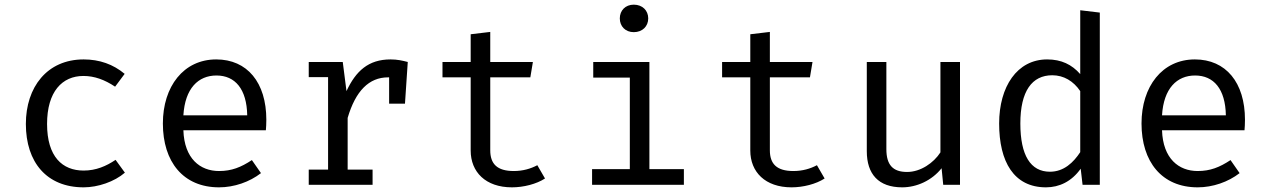

<svg xmlns="http://www.w3.org/2000/svg" viewBox="-20 -793 5440 824"><path d="M339 -61C248 -61 182 -120 182 -261C182 -400 247 -467 338 -467C385 -467 429 -451 474 -421L515 -476C466 -517 407 -538 339 -538C182 -538 91 -419 91 -261C91 -96 181 11 339 11C400 11 471 -13 516 -52L476 -107C436 -80 392 -61 339 -61Z M767 -234H1121C1122 -245 1123 -261 1123 -279C1123 -439 1041 -538 908 -538C768 -538 679 -422 679 -263C679 -99 766 11 920 11C985 11 1051 -12 1100 -50L1061 -106C1014 -75 974 -59 920 -59C839 -59 771 -112 767 -234ZM909 -469C989 -469 1039 -411 1041 -298H767C774 -414 831 -469 909 -469Z M1656 -538C1561 -538 1507 -488 1467 -402L1451 -527H1305V-462H1388V-65H1305V0H1579V-65H1472V-287C1506 -403 1564 -461 1645 -461H1650V-348H1718L1730 -527C1707 -533 1685 -538 1656 -538Z M2319 -27 2286 -84C2258 -69 2224 -59 2185 -59C2113 -59 2084 -90 2084 -148V-461H2256L2267 -527H2084V-656L2000 -646V-527H1879V-461H2000V-147C2000 -55 2064 11 2177 11C2227 11 2282 -3 2319 -27Z M2700 -773C2664 -773 2640 -748 2640 -714C2640 -680 2664 -655 2700 -655C2737 -655 2762 -680 2762 -714C2762 -748 2737 -773 2700 -773ZM2767 -527H2526V-460H2683V-67H2521V0H2915V-67H2767Z M3519 -27 3486 -84C3458 -69 3424 -59 3385 -59C3313 -59 3284 -90 3284 -148V-461H3456L3467 -527H3284V-656L3200 -646V-527H3079V-461H3200V-147C3200 -55 3264 11 3377 11C3427 11 3482 -3 3519 -27Z M3784 -527H3700V-144C3700 -46 3750 11 3852 11C3914 11 3979 -18 4021 -71L4028 0H4100V-527H4016V-139C3987 -94 3931 -55 3873 -55C3812 -55 3784 -85 3784 -153Z M4616 -749V-475C4580 -516 4535 -538 4474 -538C4345 -538 4268 -421 4268 -263C4268 -99 4331 11 4469 11C4526 11 4579 -14 4618 -69L4626 0H4700V-739ZM4496 -470C4545 -470 4587 -445 4616 -402V-140C4587 -96 4546 -56 4486 -56C4403 -56 4359 -126 4359 -263C4359 -402 4409 -470 4496 -470Z M4967 -234H5321C5322 -245 5323 -261 5323 -279C5323 -439 5241 -538 5108 -538C4968 -538 4879 -422 4879 -263C4879 -99 4966 11 5120 11C5185 11 5251 -12 5300 -50L5261 -106C5214 -75 5174 -59 5120 -59C5039 -59 4971 -112 4967 -234ZM5109 -469C5189 -469 5239 -411 5241 -298H4967C4974 -414 5031 -469 5109 -469Z"/></svg>

Font: FiraMono Nerd Font
Style: Regular
Weight: 400
Designer: Carrois Corporate & Edenspiekermann AG
Foundry: Carrois Corporate GbR & Edenspiekermann AG
Version: Version 003.206;Nerd Fonts 3.3.0